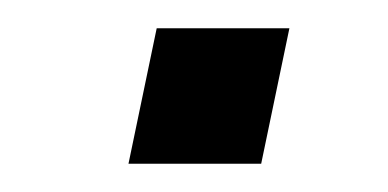

<svg xmlns="http://www.w3.org/2000/svg" viewBox="-20 -368 275 136"><path d="M71 -252 91 -348H185L165 -252Z"/></svg>

Font: Saira Expanded
Style: Italic
Weight: 400
Width: 7
Italic angle: -12°
Designer: Hector Gatti with collaboration of the Omnibus-Type team
Foundry: Omnibus-Type
Version: Version 1.101